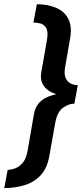

<svg xmlns="http://www.w3.org/2000/svg" viewBox="-76 -730 404 928"><path d="M-55.5 179 -39 91Q-24 91 -4.2 84.2Q15.5 77.5 33 57.8Q50.5 38 57.5 -2L88 -178Q93.5 -209.5 109 -228Q124.5 -246.5 142.8 -256Q161 -265.5 175.8 -269.2Q190.5 -273 195.5 -275Q195 -275 194 -275.5Q188.5 -277 175.2 -282.8Q162 -288.5 148.2 -300.5Q134.5 -312.5 126.5 -332.8Q118.5 -353 124 -383L151 -537Q158 -577.5 147 -595.2Q136 -613 117.8 -617Q99.5 -621 85.5 -621L102 -709.5Q154.5 -709.5 194.8 -692.5Q235 -675.5 254 -639.2Q273 -603 263 -545L238.5 -404Q233 -371.5 241.5 -352.8Q250 -334 266.2 -326.2Q282.5 -318.5 300 -318.5L283.5 -229Q256 -229 228 -208.8Q200 -188.5 190.5 -133.5L162.5 23.5Q152 84.5 119.5 118.2Q87 152 41 165.5Q-5 179 -55.5 179Z"/></svg>

Font: Anybody SemiBold
Style: Italic
Weight: 600
Italic angle: -10°
Designer: Tyler Finck
Foundry: Etcetera Type Company
Version: Version 1.010; ttfautohint (v1.8.3) -l 8 -r 50 -G 200 -x 14 